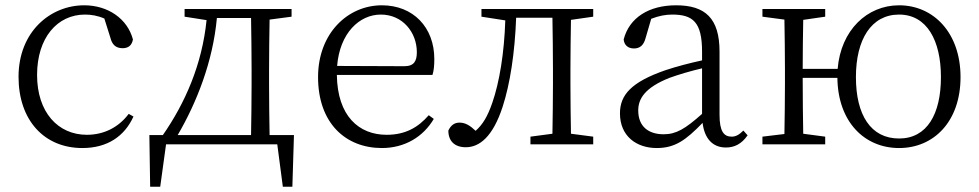

<svg xmlns="http://www.w3.org/2000/svg" viewBox="-20 -545 3698 725"><path d="M466 -115C427 -63 371 -36 308 -36C199 -36 120 -121 120 -262C120 -402 196 -490 301 -490C324 -490 349 -486 374 -475L397 -402C403 -378 416 -363 443 -363C465 -363 478 -374 482 -396C461 -475 387 -525 298 -525C170 -525 50 -425 50 -255C50 -92 146 14 291 14C385 14 450 -30 484 -105Z M651 -35C724 -160 784 -314 799 -477H928C929 -422 930 -339 930 -284V-227C930 -172 929 -90 928 -35ZM998 -35C997 -90 996 -172 996 -227V-284C996 -337 997 -416 998 -471L1081 -482V-511H677V-482L760 -469C743 -301 679 -156 595 -35H544L547 160H585L607 0H1027L1048 160H1084L1090 -35Z M1253 -296C1263 -420 1337 -490 1418 -490C1501 -490 1554 -422 1554 -348C1554 -315 1544 -295 1507 -295ZM1613 -262C1618 -277 1620 -297 1620 -322C1620 -442 1540 -525 1422 -525C1293 -525 1181 -419 1181 -254C1181 -79 1286 14 1422 14C1508 14 1578 -28 1618 -96L1599 -110C1559 -64 1511 -36 1440 -36C1335 -36 1254 -107 1252 -262Z M2220 -482V-511H1798V-482L1888 -468C1884 -345 1866 -235 1839 -157C1821 -105 1803 -75 1776 -51C1756 -70 1738 -82 1715 -82C1695 -82 1682 -71 1673 -52C1673 -12 1697 11 1739 11C1790 11 1841 -28 1878 -142C1906 -228 1924 -345 1929 -478H2066C2067 -423 2068 -339 2068 -284V-227C2068 -174 2067 -95 2066 -40L1983 -29V0H2220V-29L2136 -40C2135 -95 2134 -174 2134 -227V-284C2134 -337 2135 -415 2136 -470Z M2631 -115C2567 -58 2533 -38 2486 -38C2429 -38 2390 -67 2390 -128C2390 -172 2415 -214 2508 -251C2541 -263 2588 -277 2631 -287ZM2787 -52C2772 -37 2759 -29 2743 -29C2713 -29 2697 -49 2697 -112V-350C2697 -476 2643 -525 2533 -525C2430 -525 2356 -478 2335 -396C2337 -375 2351 -362 2374 -362C2397 -362 2411 -375 2418 -402L2439 -474C2467 -485 2493 -490 2518 -490C2596 -490 2631 -462 2631 -350V-317C2585 -307 2535 -294 2493 -280C2363 -235 2321 -186 2321 -117C2321 -31 2383 14 2460 14C2529 14 2570 -16 2633 -81C2640 -23 2670 12 2721 12C2753 12 2780 -1 2803 -34Z M3375 -22C3268 -22 3212 -111 3212 -254C3212 -396 3270 -490 3375 -490C3480 -490 3533 -392 3533 -254C3533 -115 3481 -22 3375 -22ZM3011 -285C3011 -341 3012 -417 3013 -470L3096 -482V-511H2859V-482L2942 -471C2943 -416 2944 -337 2944 -284V-227C2944 -174 2943 -95 2942 -39L2859 -29V0H3096V-29L3013 -40C3012 -95 3011 -176 3011 -251H3142C3144 -84 3245 14 3375 14C3506 14 3607 -86 3607 -254C3607 -421 3505 -525 3375 -525C3254 -525 3155 -431 3143 -285Z"/></svg>

Font: Noto Serif CJK JP Light
Style: Regular
Weight: 300
Designer: Ryoko NISHIZUKA 西塚涼子 (kana & ideographs); Frank Grießhammer (Latin, Greek & Cyrillic); Wenlong ZHANG 张文龙 (bopomofo); San
Foundry: Adobe Systems Incorporated
Version: Version 1.001;PS 1.001;hotconv 16.6.54;makeotf.lib2.5.65590